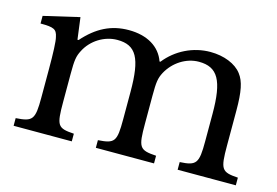

<svg xmlns="http://www.w3.org/2000/svg" viewBox="-76 -694 1225 848"><g transform="rotate(15 536.5 -270.0)"><path d="M221 -160V-287C221 -350 224 -368 238 -395C265 -449 323 -485 382 -485C468 -485 497 -433 497 -278V-152C497 -51 489 -40 413 -35V0H679V-35C601 -40 595 -50 595 -160V-287C595 -350 598 -368 612 -395C641 -449 697 -485 755 -485C841 -485 872 -431 872 -278V-152C872 -52 863 -39 787 -35V0H1053V-35C977 -40 970 -50 970 -160V-319C970 -406 961 -451 937 -482C910 -518 855 -540 793 -540C714 -540 639 -503 590 -441H586C564 -504 504 -540 420 -540C340 -540 276 -508 216 -440H211L198 -540L35 -502V-467C96 -467 109 -461 116 -427C121 -409 123 -356 123 -280V-152C123 -51 114 -40 37 -35V0H303V-35C227 -40 221 -49 221 -160Z"/></g></svg>

Font: Libre Baskerville
Style: Regular
Weight: 400
Designer: Pablo Impallari, Rodrigo Fuenzalida
Foundry: Pablo Impallari, Rodrigo Fuenzalida
Version: Version 1.051;Glyphs 3.2.3 (3260)